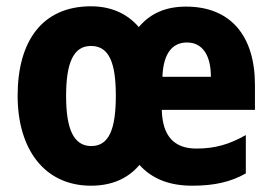

<svg xmlns="http://www.w3.org/2000/svg" viewBox="-20 -673 863 610"><path d="M571 -652C507 -652 458 -631 421 -587C383 -631 331 -653 269 -653C114 -653 36 -542 36 -369C36 -198 122 -83 269 -83C334 -83 386 -105 423 -149C464 -104 519 -83 591 -83C661 -83 713 -95 761 -122V-244C708 -214 663 -201 604 -201C533 -201 496 -241 494 -324H790V-403C790 -560 712 -652 571 -652ZM574 -538C623 -538 650 -498 650 -429H496C499 -507 530 -538 574 -538ZM269 -527C326 -527 348 -475 348 -369C348 -262 326 -209 270 -209C214 -209 190 -263 190 -368C190 -475 214 -527 269 -527Z"/></svg>

Font: Noto Sans Kannada UI Condensed ExtraBold
Style: Regular
Weight: 800
Width: 3
Designer: Jelle Bosma - Monotype Design Team
Foundry: Monotype Imaging Inc.
Version: Version 2.005